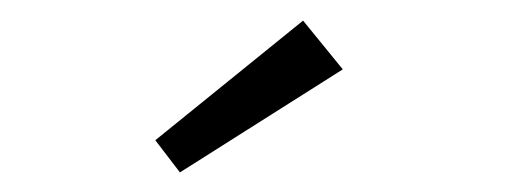

<svg xmlns="http://www.w3.org/2000/svg" viewBox="-20 -666 526 191"><path d="M159 -494.5 134.5 -526.5 281.5 -645.5 321 -597Z"/></svg>

Font: League Spartan Thin Light
Style: Regular
Weight: 300
Version: Version 2.002